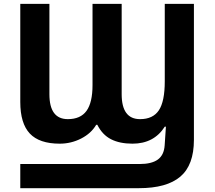

<svg xmlns="http://www.w3.org/2000/svg" viewBox="-20 -734 1114 994"><path d="M666 9.8Q599.6 9.8 554.7 -13.2Q509.8 -36.1 483.9 -87.9H478Q452.1 -43.5 400.1 -16.8Q348.1 9.8 289.1 9.8Q183.6 9.8 134.3 -42.7Q85 -95.2 85 -206.1V-713.9H235.8V-246.1Q235.8 -117.2 331.1 -117.2Q397 -117.2 428 -160.2Q459 -203.1 459 -293.9V-713.9H609.9V-246.1Q609.9 -117.2 705.1 -117.2Q772 -117.2 802.5 -163.1Q833 -209 833 -313V-713.9H983.9V-9.8Q983.9 120.6 913.6 180.4Q843.3 240.2 699.2 240.2H85V115.2H702.1Q765.1 115.2 797.1 92Q829.1 68.8 832.5 18.3Q835.9 -32.2 838.9 -78.1H833Q776.9 9.8 666 9.8Z"/></svg>

Font: NotoSans-Bold
Style: Bold
Weight: 700
Designer: Monotype Design team
Foundry: Monotype Imaging Inc.
Version: Version 1.04